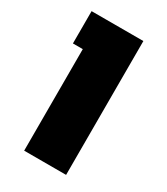

<svg xmlns="http://www.w3.org/2000/svg" viewBox="-153 -662 640 734"><g transform="rotate(30 167.5 -295.5)"><path d="M74.7 0V-448.2H31.2V-590.8H259.8V0Z"/></g></svg>

Font: Heebo Black
Style: Regular
Weight: 900
Designer: Oded Ezer
Foundry: Ezer Type House
Version: Version 3.100